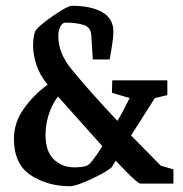

<svg xmlns="http://www.w3.org/2000/svg" viewBox="-20 -633 631 662"><path d="M578 -49V0H464Q452 -1 379 -79L365 -56Q345 -39 293.5 -15Q242 9 221 9Q144 9 86 -29Q28 -67 28 -155Q28 -210 62 -258Q96 -306 144 -341Q116 -376 105 -411Q94 -446 94 -476Q94 -488 96 -503.5Q98 -519 103 -528Q116 -546 164.5 -579.5Q213 -613 228 -613Q294 -613 332.5 -591Q371 -569 371 -524Q371 -496 358 -428H300L295 -509Q294 -539 268.5 -547Q243 -555 206 -555Q195 -555 188 -541.5Q181 -528 181 -508Q181 -450 226 -395Q289 -318 385 -216Q401 -243 427 -295L366 -313L367 -356H557V-305L514 -295Q471 -228 432 -166L534 -62ZM333 -129Q269 -200 180 -300Q159 -273 148 -238Q137 -203 137 -168Q137 -111 165.5 -83.5Q194 -56 236 -56Q261 -56 278 -61Q293 -65 333 -129Z"/></svg>

Font: Grenze Medium
Style: Regular
Weight: 500
Designer: Renata Polastri
Foundry: Omnibus-Type
Version: Version 1.002; ttfautohint (v1.8)